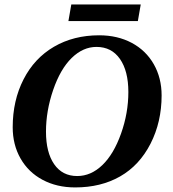

<svg xmlns="http://www.w3.org/2000/svg" viewBox="-20 -818 762 848"><path d="M546.9 -411.6Q546.9 -504.4 509.8 -557.6Q472.7 -610.8 406.2 -610.8Q346.7 -610.8 296.6 -562Q246.6 -513.2 214.8 -420.7Q183.1 -328.1 183.1 -236.8Q183.1 -145 219.2 -92.8Q255.4 -40.5 320.8 -40.5Q381.8 -40.5 432.1 -88.9Q482.4 -137.2 514.6 -228Q546.9 -318.8 546.9 -411.6ZM312 9.8Q231 9.8 168.2 -23.7Q105.5 -57.1 70.8 -117.9Q36.1 -178.7 36.1 -255.9Q36.1 -374 84 -467.5Q131.8 -561 218.5 -611.6Q305.2 -662.1 418 -662.1Q499 -662.1 561.8 -628.7Q624.5 -595.2 659.2 -534.4Q693.8 -473.6 693.8 -396.5Q693.8 -279.3 644.8 -183.3Q595.7 -87.4 510.5 -38.8Q425.3 9.8 312 9.8ZM282.2 -725.1 294.9 -798.3H601.6L588.9 -725.1Z"/></svg>

Font: Liberation Serif
Style: Bold Italic
Weight: 700
Italic angle: -16.333°
Designer: Steve Matteson
Foundry: Ascender Corporation
Version: Version 2.1.5